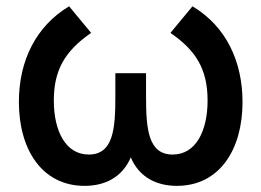

<svg xmlns="http://www.w3.org/2000/svg" viewBox="-20 -575 830 610"><path d="M249 15.5C310.5 15.5 367.5 -9.5 395.5 -75C423 -9.5 480.5 15.5 542 15.5C677.5 15.5 750.5 -100 750.5 -250.5C750.5 -380 698.5 -491 591.5 -555L521.5 -470.5C603 -414.5 639.5 -354.5 639.5 -255.5C639.5 -161 603.5 -84 528.5 -84C450.5 -84 444 -166 444 -268.5V-342.5H346.5V-268.5C346.5 -167 340.5 -84 262 -84C189 -84 151 -158 151 -255.5C151 -351.5 185.5 -412.5 269.5 -470.5L199.5 -555C94.5 -492 40 -382.5 40 -251C40 -102.5 111.5 15.5 249 15.5Z"/></svg>

Font: Manrope SemiBold
Style: Regular
Weight: 600
Designer: Mikhail Sharanda
Foundry: Mikhail Sharanda
Version: Version 4.505